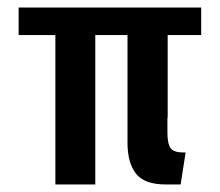

<svg xmlns="http://www.w3.org/2000/svg" viewBox="-20 -490 584 510"><path d="M127.1 0V-396.8H29.5V-470H514.4V-396.8H425.4V-177.3H318.7V-396.8H233.1V0ZM420.8 0Q363.6 0 341.2 -28.7Q318.7 -57.5 318.7 -110.4V-470H424.7V-138.6Q424.7 -108.2 433.1 -96.7Q441.4 -85.1 466.1 -85.1H473.1L459.8 0Z"/></svg>

Font: Smooch Sans Thin
Style: Regular
Weight: 100
Designer: Robert E. Leuschke
Foundry: Robert E. Leuschke
Version: Version 1.010